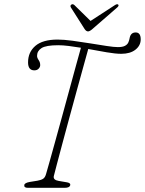

<svg xmlns="http://www.w3.org/2000/svg" viewBox="-20 -897 692 917"><path d="M237 -56Q233 -37.5 260 -33L301 -26Q319 -22.5 315 -11Q311 0 289 0H113Q94 0 96 -13Q97 -23.5 122 -28L159 -34Q176.5 -37 186 -43.2Q195.5 -49.5 200 -66Q205 -83 216.8 -125Q228.5 -167 244.5 -224.5Q260.5 -282 278 -346.2Q295.5 -410.5 312.5 -472.5Q329.5 -534.5 343.5 -586Q357.5 -637.5 366.5 -669Q336 -674 308 -677.5Q280 -681 258 -681Q199.5 -681 178.2 -667.2Q157 -653.5 157 -630Q157 -621 164.5 -610.2Q172 -599.5 172 -586Q172 -577 164.5 -569Q157 -561 144 -561Q114 -561 114 -599Q114 -648 149 -678Q184 -708 255 -708Q284.5 -708 325.8 -702.5Q367 -697 410 -690Q453 -683 488.8 -677.5Q524.5 -672 543 -672Q565 -672 576.5 -678Q588 -684 592.5 -693.5Q596.5 -702.5 597.8 -709Q599 -715.5 600 -719Q606 -742 628 -742Q652 -742 652 -709Q652 -679.5 627 -659.8Q602 -640 559 -640Q532 -640 489.8 -647.2Q447.5 -654.5 401.5 -663Q393 -632 378.5 -580Q364 -528 346.8 -465Q329.5 -402 311.8 -336.8Q294 -271.5 278.5 -213.5Q263 -155.5 252 -113.8Q241 -72 237 -56ZM421.5 -758.5Q408.5 -747 400.5 -747Q391.5 -747 384 -758.5L318.5 -861.5Q313.5 -870.5 321.5 -875.5Q328 -879 335 -873L412.5 -797L529.5 -873Q539.5 -879 544 -875.5Q550 -870.5 540 -861.5Z"/></svg>

Font: Fraunces 9pt S100 Thin
Style: Italic
Weight: 100
Italic angle: -16°
Version: Version 1.000; ttfautohint (v1.8.3)